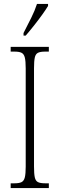

<svg xmlns="http://www.w3.org/2000/svg" viewBox="-20 -951 302 971"><path d="M34 0V-24H54Q77 -24 89 -30Q101 -36 105.5 -54Q110 -72 110 -108V-605Q110 -642 105.5 -660Q101 -678 89 -684Q77 -690 54 -690H34V-714H227V-690H208Q184 -690 172 -684Q160 -678 156 -660Q152 -642 152 -605V-109Q152 -72 156 -54Q160 -36 172 -30Q184 -24 208 -24H227V0ZM99 -784Q121 -827 138.5 -862Q156 -897 167 -931H223V-921Q213 -904 194 -877.5Q175 -851 152.5 -822.5Q130 -794 110 -771H99Z"/></svg>

Font: Noto Serif Hebrew ExtraCondensed ExtraLight
Style: Regular
Weight: 200
Width: 2
Designer: Monotype Design Team
Foundry: Monotype Imaging Inc.
Version: Version 2.004; ttfautohint (v1.8.4.7-5d5b)